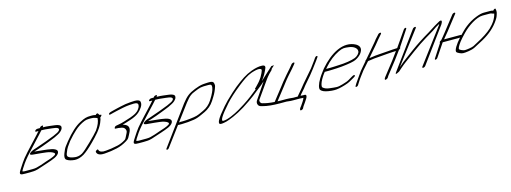

<svg xmlns="http://www.w3.org/2000/svg" viewBox="-10 -1343 6190 2325"><g transform="rotate(-15 3084.5 -180.5)"><path d="M471.7 -451C508.9 -451 532.4 -448 567.2 -444C611.3 -438 682.8 -437 681.5 -408C681.1 -391 656.3 -375 639.8 -368C627.3 -363 612.9 -356 595.1 -347C567.6 -335 412.1 -277 359.5 -261C331.9 -253 311.6 -245 296.7 -238C226.8 -197 282.1 -193 328.3 -190C385.9 -186 407.6 -182 457.4 -177C495.8 -173 538 -159 553.1 -144C573.1 -125 538.4 -109 493.6 -92L463.7 -82C439.1 -73 414 -67 390.1 -57C372.8 -50 343.4 -41 297.9 -29C285.4 -26 267.4 -24 245.8 -24H150.2C140.2 -24 130.1 -26 121.1 -30C127.5 -41 129 -48 136.4 -59L155.2 -87C176.4 -122 214.4 -174 280.4 -243C306.6 -271 362.4 -333 390.3 -362C417.1 -389 448 -425 471.7 -451ZM466 -488 460.7 -481H429.5C419.9 -481 406.1 -474 400.2 -466C394.3 -458 396.1 -451 405.7 -451H435.7C426.8 -442 416.7 -429 403.1 -414C369.8 -376 338.9 -346 300.9 -304C255.7 -254 227.8 -227 190 -180C161.3 -140 147.4 -124 125.2 -87L103.9 -54C67.8 1 88.4 6 147.4 6H203.4C224.5 6 241.8 5 255.6 4C282.6 3 328.7 -10 391.5 -33C431 -47 448.3 -50 492 -67C559.6 -90 594.7 -117 599 -147C602.7 -177 564 -197 479.9 -207C463.1 -209 448.1 -210 436.1 -212C404.9 -216 353.8 -219 322 -224C326.8 -226 345.3 -231 374.6 -240C404 -249 449.4 -265 511.6 -289L560 -308C575.6 -314 591.1 -320 604.1 -326C634 -342 665.4 -353 687.8 -374C714.1 -399 716.5 -410 717.4 -428C718.2 -450 683.6 -463 649.6 -467C600 -472 559.1 -481 496.7 -481L502 -488C508.5 -497 506.1 -503 496.5 -503C486.9 -503 472.5 -497 466 -488Z M1167.1 -416C1165.9 -375 1146.2 -329 1109.1 -276C1090.3 -252 1051.1 -212 994 -156C936.9 -100 897 -65 872.5 -50C839.7 -31 802.6 -25 766.4 -33C735.8 -38 712.8 -46 699.2 -59C689.1 -69 689 -85 699.8 -109C721.9 -168 736.7 -182 774.8 -235C815.3 -282 849.2 -317 877.1 -342C917 -379 961.1 -407 1009.6 -426C1025.1 -432 1043.7 -435 1065.3 -435H1090.5C1109.4 -435 1124.5 -433 1138 -428C1148 -424 1169.6 -419 1167.1 -416ZM1089 -465C1041 -465 1011.7 -456 954.4 -426C894.6 -396 823.8 -333 747.3 -238C735 -221 721.6 -204 708.7 -188C695.8 -172 682.5 -145 668.8 -109C655.1 -73 653.7 -48 666.4 -33C685 -18 710 -8 741.6 -3L769.6 1C806.4 3 846.5 -8 887.1 -32C922.9 -54 968.8 -93 1025.3 -150C1087.7 -213 1149.6 -277 1181.6 -350C1198.8 -389 1198.7 -397 1202.1 -418C1208.5 -421 1214 -426 1218 -432C1224.9 -442 1223.4 -447 1213.4 -447H1201.4C1199.8 -448 1196.3 -453 1191.2 -461L1185.7 -470C1181.1 -477 1163.7 -472 1155.3 -459C1138.2 -463 1124.2 -465 1115.2 -465Z M1635.2 -473C1667.2 -473 1684.8 -466 1687.4 -451C1688.5 -435 1684.6 -419 1673.7 -403C1656.5 -376 1649.5 -370 1617.2 -349C1584 -331 1532 -312 1464.4 -293C1453 -290 1441.6 -287 1428.5 -283C1405.7 -277 1382.9 -275 1360.8 -270C1340.4 -266 1328.1 -239 1341.9 -238C1367.1 -238 1394.1 -235 1421.7 -229C1449.4 -223 1464 -205 1467.2 -178C1467.9 -167 1458.5 -145 1440.2 -112C1429 -93 1430.2 -85 1409.9 -73C1379.5 -54 1347.8 -41 1314.3 -33C1228.7 -16 1231.6 -17 1163.9 -10C1114.5 -4 1084.4 -18 1078.2 -38L1075.2 -46C1072.6 -53 1066.1 -52 1054.7 -45C1035.8 -33 1041.3 -24 1043.9 -17C1053.1 11 1089.2 27 1159.7 18C1211.5 13 1228.9 12 1297.8 -3C1342.1 -13 1385.1 -31 1428.7 -58C1447.8 -70 1458.5 -80 1463.2 -88C1475.6 -111 1489.2 -134 1499.8 -158C1523.3 -212 1502.6 -246 1439.5 -261C1457.4 -265 1491.5 -276 1543.6 -293C1595.6 -310 1631.3 -329 1657.1 -351C1674 -365 1689.9 -383 1705.2 -406C1720.6 -429 1725.9 -450 1722.7 -470C1719.6 -492 1697 -503 1655 -503L1598.7 -500C1558.5 -497 1517.8 -491 1475.9 -481C1459.1 -477 1443.5 -473 1427.4 -470C1394.4 -463 1372.3 -456 1340 -448C1325 -443 1317.3 -438 1314.9 -432C1312 -425 1313.9 -414 1330.6 -420L1374.3 -431C1386.9 -434 1401.3 -438 1416.2 -441C1467.1 -452 1524.6 -466 1577.4 -470Z M1898.7 -451C1935.9 -451 1959.4 -448 1994.2 -444C2038.3 -438 2109.8 -437 2108.5 -408C2108.1 -391 2083.3 -375 2066.8 -368C2054.3 -363 2039.9 -356 2022.1 -347C1994.6 -335 1839.1 -277 1786.5 -261C1758.9 -253 1738.6 -245 1723.7 -238C1653.8 -197 1709.1 -193 1755.3 -190C1812.9 -186 1834.6 -182 1884.4 -177C1922.8 -173 1965 -159 1980.1 -144C2000.1 -125 1965.4 -109 1920.6 -92L1890.7 -82C1866.1 -73 1841 -67 1817.1 -57C1799.8 -50 1770.4 -41 1724.9 -29C1712.4 -26 1694.4 -24 1672.8 -24H1577.2C1567.2 -24 1557.1 -26 1548.1 -30C1554.5 -41 1556 -48 1563.4 -59L1582.2 -87C1603.4 -122 1641.4 -174 1707.4 -243C1733.6 -271 1789.4 -333 1817.3 -362C1844.1 -389 1875 -425 1898.7 -451ZM1893 -488 1887.7 -481H1856.5C1846.9 -481 1833.1 -474 1827.2 -466C1821.3 -458 1823.1 -451 1832.7 -451H1862.7C1853.8 -442 1843.7 -429 1830.1 -414C1796.8 -376 1765.9 -346 1727.9 -304C1682.7 -254 1654.8 -227 1617 -180C1588.3 -140 1574.4 -124 1552.2 -87L1530.9 -54C1494.8 1 1515.4 6 1574.4 6H1630.4C1651.5 6 1668.8 5 1682.6 4C1709.6 3 1755.7 -10 1818.5 -33C1858 -47 1875.3 -50 1919 -67C1986.6 -90 2021.7 -117 2026 -147C2029.7 -177 1991 -197 1906.9 -207C1890.1 -209 1875.1 -210 1863.1 -212C1831.9 -216 1780.8 -219 1749 -224C1753.8 -226 1772.3 -231 1801.6 -240C1831 -249 1876.4 -265 1938.6 -289L1987 -308C2002.6 -314 2018.1 -320 2031.1 -326C2061 -342 2092.4 -353 2114.8 -374C2141.1 -399 2143.5 -410 2144.4 -428C2145.2 -450 2110.6 -463 2076.6 -467C2027 -472 1986.1 -481 1923.7 -481L1929 -488C1935.5 -497 1933.1 -503 1923.5 -503C1913.9 -503 1899.5 -497 1893 -488Z M1907.3 156 2261.7 -319C2289.6 -354 2311.6 -379 2332.5 -394C2344.4 -404 2363.5 -414 2391.6 -425C2465.7 -455 2469.3 -457 2564.3 -457C2581.3 -457 2592.3 -455 2596.9 -452C2615 -440 2603.3 -392 2586.6 -358C2571.8 -328 2566.4 -315 2537.2 -270C2509.2 -226 2470.5 -193 2424.5 -172C2391.6 -157 2365.3 -143 2330.6 -133C2297.1 -123 2197.6 -113 2158 -113H2119.6C2110 -113 2096.2 -106 2090.3 -98C2084.4 -90 2086.3 -83 2095.9 -83H2134.3C2140.3 -83 2147.5 -83 2154 -84C2187.6 -84 2232 -88 2285.9 -96C2315.9 -100 2351.8 -112 2391.8 -131C2428.9 -147 2454.6 -160 2470.1 -170C2523.2 -205 2546 -233 2588 -304C2609.2 -337 2627.4 -376 2641.1 -420C2645 -432 2643.9 -446 2639.8 -462C2635.7 -478 2619.1 -487 2590.1 -487H2570.1C2561.1 -487 2548.6 -486 2533.1 -485L2506.3 -483C2472.7 -479 2438 -469 2398.5 -453C2317.8 -420 2284.5 -394 2225.7 -319L1877.3 156C1872.4 164 1874.9 171 1882.9 171C1890.9 171 1902.4 164 1907.3 156Z M3363.4 -481C3325.9 -446 3282.5 -405 3232.2 -360C3220.3 -349 3209.5 -340 3203.6 -334C3207.5 -339 3214.3 -349 3225.1 -363C3250.6 -397 3264.2 -426 3277.8 -455C3299.2 -495 3292.9 -515 3251 -515C3218.4 -517 3173.7 -509 3118.4 -489C3037.9 -459 2979.1 -418 2890.1 -348C2856 -321 2808.3 -277 2746.2 -217C2716.7 -188 2674.4 -140 2621.4 -73C2580.2 -19 2565.7 15 2575.9 31C2584.1 41 2613.1 40 2663.9 27C2682.8 22 2714.7 11 2758.1 -8C2801.5 -27 2850.1 -52 2903.9 -85C2970.9 -128 3022 -163 3055 -189L3186.2 -293C3285.9 -380 3355 -442 3390.4 -477C3392.4 -479 3394.4 -481 3396.3 -483ZM3109.1 -260 3019 -189C2968.4 -149 2865.6 -84 2840.7 -71C2776.6 -34 2684.6 9 2631.6 9C2593.6 9 2631.7 -55 2744.8 -182C2788 -230 2849.2 -287 2932.7 -353C3003.1 -408 3052.8 -445 3112.7 -466C3139.3 -475 3147.6 -476 3170.9 -482C3209.6 -489 3230.5 -485 3238.1 -471C3242.8 -462 3212.7 -401 3202.4 -386C3190.1 -368 3174 -342 3148.2 -316C3131 -299 3121.5 -288 3115.1 -281L3104.2 -271C3097.9 -264 3098.3 -260 3109.1 -260Z M3634.3 -453C3624.7 -453 3609.8 -446 3603.9 -438L3597.3 -429C3573 -398 3567.6 -395 3514.2 -333C3454.8 -265 3449.5 -254 3411.5 -206L3289.9 -51C3230.5 -54 3179.5 -63 3135.9 -76C3121.9 -80 3105.7 -106 3118.6 -126L3272.3 -344C3277.6 -351 3284.2 -358 3288.3 -365L3315 -396L3353.1 -434C3367.3 -452 3334.3 -457 3318.9 -437L3278.4 -395L3251.7 -364C3247.6 -357 3241.6 -351 3236.3 -344L3088.6 -126C3069.3 -97 3080 -68 3092.6 -57C3107.7 -45 3114.2 -46 3134.2 -40C3187.8 -25 3260.8 -18 3342.4 -18H3430C3437.2 -18 3446.2 -17 3458.3 -15C3470.3 -13 3490.1 -12 3516.5 -12H3589.7L3623.3 -10H3637.7C3640.8 -1 3601.1 60 3586.9 78L3573.3 95C3562.6 109 3552.6 136 3580.2 128C3605.9 121 3602.1 105 3613.4 90C3637.7 59 3651.3 34 3670.3 6C3682.7 -13 3687.8 -40 3662.6 -40H3645.8L3613.4 -42H3612.2L3615.2 -47C3619.3 -52 3623.5 -57 3625.9 -61C3634.1 -73 3662.1 -100 3673.4 -115C3694.7 -143 3701.8 -153 3729.7 -184C3744.6 -201 3764.2 -224 3787.3 -251C3820.9 -292 3861 -345 3886.2 -380C3901.5 -401 3911 -412 3923.8 -432L3930.7 -442C3935.7 -450 3933.1 -457 3925.1 -457C3917.1 -457 3905.7 -450 3900.7 -442L3893.8 -432C3889.4 -425 3884.9 -418 3879.5 -411C3858.2 -384 3846.3 -366 3819.6 -330C3787 -293 3714.5 -207 3682.5 -171C3673 -161 3666.4 -152 3659.9 -143L3641.5 -120L3590.5 -60L3576.2 -42H3519.8C3485 -46 3457.4 -48 3438.2 -48H3366.2L3324.8 -49L3447.5 -206C3456.4 -217 3464.1 -228 3474.2 -241C3509.2 -288 3556.7 -340 3595.9 -384L3633.3 -429L3639.9 -438C3645.8 -446 3643.9 -453 3634.3 -453Z M3995.1 -276C3998.7 -280 4005.8 -288 4017.7 -302C4069.9 -362 4131.9 -410 4199.4 -443C4253.2 -469 4276.6 -466 4331.3 -459C4386 -452 4429.8 -421 4427.1 -383C4425.8 -356 4397 -328 4365.1 -314C4313.5 -295 4238.1 -283 4145.1 -280C4108.5 -279 4082.7 -276 4045.5 -276ZM3969.7 -246H4021.8C4060.2 -246 4087.2 -249 4125 -250C4196.3 -253 4303.6 -268 4337.7 -279L4363.3 -288C4393.2 -302 4417 -320 4437.4 -343C4477.5 -394 4473.7 -435 4422.9 -466C4277.7 -545 4106.4 -446 3970.9 -289C3932.8 -236 3930.3 -239 3896.2 -184C3860.6 -126 3841.1 -64 3862.2 -46C3876.9 -29 3906.5 -16 3950 -9C3979.6 -4 4006 -2 4024 -2C4059.4 -1 4106.7 -10 4164.1 -28C4218.6 -45 4233.5 -56 4277.1 -81L4295.6 -92C4324.2 -108 4308.5 -126 4282.8 -111L4263.1 -100C4198.7 -60 4202.8 -65 4136.4 -44C4107.1 -35 4081.3 -30 4059.1 -31C4036.9 -32 4006.3 -35 3968.3 -40C3937.3 -44 3912.2 -54 3893.6 -71C3890 -76 3888 -82 3888.9 -90C3891.2 -119 3907.4 -156 3936.1 -200C3945.5 -215 3956.9 -230 3969.7 -246Z M4710.6 -515 4705.8 -509C4688 -487 4670.1 -473 4657.1 -453L4639.3 -431L4494.5 -261C4489.1 -258 4485.5 -254 4482.5 -251C4479.6 -248 4477.8 -245 4478.4 -242C4463.6 -223 4408.3 -162 4394.2 -143L4303.7 -14C4298.3 -5 4294.8 2 4291.4 7L4286.9 14C4281.5 23 4283.5 29 4291.5 29C4299.5 29 4311.5 23 4316.9 14L4321.4 7C4324.8 2 4329.8 -6 4335.2 -15C4360.9 -57 4394.6 -99 4426.5 -142L4506.1 -232C4510.9 -238 4515.7 -238 4525.3 -238C4532.5 -238 4544.4 -240 4560.6 -243C4576.8 -246 4603.8 -249 4639.7 -251C4675.7 -253 4720.1 -257 4773.4 -262C4804 -265 4840 -265 4867.6 -267L4792.3 -164L4664.8 -1C4650 18 4645.3 30 4650.7 35C4656.2 40 4665.1 37 4678.3 29C4689.6 22 4694.3 8 4700.8 -1L4828.9 -165L4907.8 -272C4923.3 -278 4932.8 -290 4926.7 -296L5056.9 -493C5061.8 -501 5059.3 -508 5051.3 -508C5043.3 -508 5031.8 -501 5026.9 -493L4891.3 -297C4845.7 -295 4824.8 -294 4766.6 -289C4708.4 -284 4609.5 -279 4575.4 -272C4560.4 -269 4550.2 -268 4545.4 -268C4540.6 -268 4536.4 -267 4534.6 -266C4563.1 -302 4643.9 -390 4675.3 -431L4693.7 -454L4741.8 -509L4746.6 -515C4752.5 -523 4749.4 -530 4739.8 -530C4730.2 -530 4716.5 -523 4710.6 -515Z M5136.1 -474 4800.1 -15C4786.8 6 4796.3 7 4829.1 -11C4833.1 -13 4837.1 -15 4839.6 -16C4853 -27 4867.4 -40 4883.8 -55C4921.8 -89 4968.9 -122 5016 -157L5090.5 -212C5149.5 -255 5206.2 -294 5263.4 -328C5320.7 -362 5352.4 -381 5361.9 -387C5395.7 -412 5426.6 -432 5458.5 -448C5458 -445 5455.5 -440 5452.1 -435L5127.2 0C5121.3 8 5124.3 15 5133.9 15C5143.5 15 5157.3 8 5163.2 0L5482.1 -435C5501.9 -465 5506.6 -495 5467.3 -478C5431.4 -460 5381.6 -428 5308 -381C5222 -331 5142.1 -279 5068.2 -225L4993.7 -170C4940.6 -131 4896.5 -97 4863.2 -66L5172.1 -474C5178.1 -482 5175 -489 5165.4 -489C5155.8 -489 5142.1 -482 5136.1 -474Z M5641.4 -517 5498.4 -334C5484.2 -316 5472.9 -301 5461.6 -288L5429.6 -250C5420.6 -247 5414 -243 5410.1 -237C5406.1 -231 5404.7 -226 5408.2 -223C5401.7 -214 5396.3 -205 5390.9 -196L5299.9 -56C5295 -48 5296.5 -41 5304.5 -41C5312.5 -41 5325 -48 5329.9 -56L5441.8 -222H5650.6C5654.2 -222 5657.2 -223 5660.2 -224C5597.2 -154 5559.4 -90 5569.2 -68C5572.9 -60 5583.7 -52 5601.8 -44C5637.4 -27 5653.5 -28 5717.7 -37C5747.6 -41 5775.2 -49 5799.1 -61C5822.9 -73 5861.2 -93 5912.5 -121C6008.6 -174 6080.9 -238 6130.8 -315C6142.7 -333 6150.6 -347 6154 -358C6167.2 -397 6173.1 -409 6165.8 -445C6164.7 -461 6139.8 -447 6131.9 -433C6123.4 -438 6110.4 -440 6092.4 -440H6015.8C5989.4 -440 5954.7 -432 5913.5 -415C5865 -396 5817.9 -369 5775 -335C5739.2 -307 5712.5 -278 5682.2 -247C5681.6 -250 5679.1 -252 5674.3 -252H5466.7C5495.2 -286 5518.4 -313 5534.4 -334L5677.4 -517C5683.3 -525 5680.2 -532 5670.6 -532C5661 -532 5647.3 -525 5641.4 -517ZM6125.7 -398C6127.7 -398 6130.7 -398 6134.2 -399C6133.8 -382 6116.6 -339 6096.4 -308C6084 -289 6063.7 -264 6033.9 -235C5989.3 -194 5926.6 -153 5843.6 -110C5824.5 -100 5806.6 -90 5789.3 -81C5767.2 -70 5703.1 -61 5676.7 -61C5656.3 -61 5615.3 -81 5611.6 -89C5606.1 -100 5619 -128 5653.4 -174C5670 -196 5698.5 -228 5737.8 -268C5799 -331 5912.9 -410 5992.1 -410H6072.6C6108.6 -410 6097.6 -406 6125.7 -398Z"/></g></svg>

Font: MewTooHand
Style: UltimateItaWide
Weight: 400
Designer: Mew Too, Robert Jablonski
Version: Version 0.77